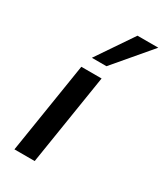

<svg xmlns="http://www.w3.org/2000/svg" viewBox="-190 -835 779 911"><g transform="rotate(30 199.0 -379.5)"><path d="M48 0 127 -498H238L159 0ZM149 -560 284 -759H398L229 -560Z"/></g></svg>

Font: Nunito Sans 7pt SemiBold
Style: Italic
Weight: 600
Italic angle: -9°
Designer: Vernon Adams
Foundry: Vernon Adams
Version: Version 3.101;gftools[0.9.27]